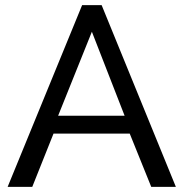

<svg xmlns="http://www.w3.org/2000/svg" viewBox="-20 -730 717 750"><path d="M300.8 -710H377L667 0H570.8L486.8 -208H189L106 0H9.8ZM466.8 -277.8 338.9 -606 207 -277.8Z"/></svg>

Font: Rawline Medium
Style: Regular
Weight: 500
Designer: Matt McInerney, Pablo Impallari, Rodrigo Fuenzalida
Foundry: Matt McInerney, Pablo Impallari, Rodrigo Fuenzalida
Version: Version 4.020;PS 004.020;hotconv 1.0.88;makeotf.lib2.5.64775